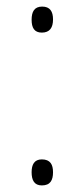

<svg xmlns="http://www.w3.org/2000/svg" viewBox="-20 -555 255 583"><path d="M76 -495C76 -471 84 -456 107 -456C131 -456 141 -471 141 -496C141 -520 132 -535 108 -535C84 -535 76 -519 76 -495ZM76 -32C76 -8 84 8 107 8C133 8 141 -8 141 -32C141 -55 133 -71 107 -71C84 -71 76 -55 76 -32Z"/></svg>

Font: Noto Sans Myanmar UI SemiCondensed ExtraLight
Style: Regular
Weight: 200
Width: 4
Designer: Monotype Design Team
Foundry: Monotype Imaging Inc.
Version: Version 2.103